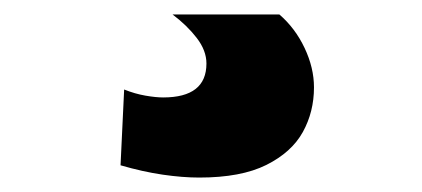

<svg xmlns="http://www.w3.org/2000/svg" viewBox="-20 -26 584 266"><path d="M152 98Q167 104 181.5 106.5Q196 109 206 109Q266 109 266 62Q266 44 252.5 26.5Q239 9 219 -6H367Q389 13 402 40.5Q415 68 415 95Q415 129 399.5 157Q384 185 349 202.5Q314 220 256 220Q233 220 205.5 216Q178 212 147 203Z"/></svg>

Font: Georama Extended
Style: Bold
Weight: 700
Width: 7
Designer: Jean-Baptiste Levee
Foundry: Production Type
Version: Version 1.000